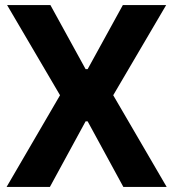

<svg xmlns="http://www.w3.org/2000/svg" viewBox="-20 -729 684 758"><path d="M217 -353 6 9H177L318 -250H326L467 9H638L427 -353L636 -709H465L326 -456H318L179 -709H8Z"/></svg>

Font: Kalas SG
Style: Bold
Weight: 700
Designer: Kalas
Foundry: Kalas
Version: Version 2.000;FEAKit 1.0